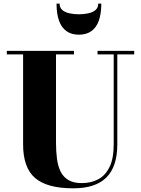

<svg xmlns="http://www.w3.org/2000/svg" viewBox="-20 -1033 786 1068"><path d="M726.5 -750V-730.5H632.5V-230Q632.5 -106.5 572 -46Q511.5 14.5 387.5 14.5Q241.5 14.5 175 -43Q108.5 -100.5 108.5 -230V-730.5H18V-750H391.5V-730.5H291.5V-240Q291.5 -190.5 297 -149.2Q302.5 -108 317.5 -78Q332.5 -48 361 -31.2Q389.5 -14.5 435 -14.5Q486 -14.5 526 -35.5Q566 -56.5 589.2 -103.8Q612.5 -151 612.5 -230V-730.5H522.5V-750ZM419 -840Q377.5 -840 349.8 -859.8Q322 -879.5 308.2 -918.2Q294.5 -957 294.5 -1013H311.5Q311.5 -990 327 -977Q342.5 -964 367.2 -958.8Q392 -953.5 419 -953.5Q446 -953.5 470.8 -958.8Q495.5 -964 511 -977Q526.5 -990 526.5 -1013H543.5Q543.5 -957 529.8 -918.2Q516 -879.5 488 -859.8Q460 -840 419 -840Z"/></svg>

Font: Bodoni Moda 11pt ExtraBold
Style: Regular
Weight: 800
Designer: Owen Earl
Foundry: indestructible type
Version: Version 2.004